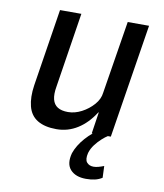

<svg xmlns="http://www.w3.org/2000/svg" viewBox="-79 -562 702 824"><g transform="rotate(10 271.5 -150.0)"><path d="M189 9Q138 9 106.5 -10Q75 -29 65 -68Q55 -107 63 -160L116 -497H209L158 -171Q152 -137 157.5 -115Q163 -93 180 -82.5Q197 -72 225 -72Q255 -72 284.5 -87.5Q314 -103 335.5 -127.5Q357 -152 360 -180L411 -497H504L425 0H342L356 -93H354Q323 -44 281 -17.5Q239 9 189 9ZM351 197Q306 197 283 172Q260 147 273 99Q285 64 314.5 30.5Q344 -3 389 -31L412 0Q402 6 387.5 19Q373 32 360 49Q347 66 341 86Q334 115 344.5 127.5Q355 140 374 140Q384 140 395 137Q406 134 419 129L421 180Q407 189 390 193Q373 197 351 197Z"/></g></svg>

Font: Nunito Sans 7pt Condensed Medium
Style: Italic
Weight: 500
Width: 3
Italic angle: -9°
Designer: Vernon Adams
Foundry: Vernon Adams
Version: Version 3.101;gftools[0.9.27]